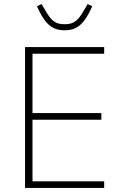

<svg xmlns="http://www.w3.org/2000/svg" viewBox="-20 -931 606 951"><path d="M104 0V-698H496V-665H141V-371H482V-338H141V-33H496V0ZM300 -781C261 -781 235 -794 215 -815C195 -835 179 -865 163 -900L186 -911L203 -882C219 -854 231 -837 246 -826C261 -815 277 -811 300 -811C345 -811 366 -827 397 -882L414 -911L437 -900C421 -865 405 -835 385 -815C365 -794 339 -781 300 -781Z"/></svg>

Font: Plexus Sans ExtraLight
Style: Regular
Weight: 250
Version: Version 2.001;PS 002.001;hotconv 1.0.70;makeotf.lib2.5.58329